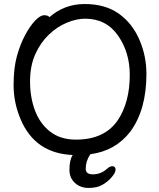

<svg xmlns="http://www.w3.org/2000/svg" viewBox="-20 -739 785 945"><path d="M354 -51.8Q495.1 -51.8 560.1 -147.9Q618.7 -235.8 618.7 -371.1Q618.7 -481 560.8 -564Q502.9 -647 398.9 -647Q356.9 -647 309.3 -627.4Q261.7 -607.9 220.7 -568.8Q179.7 -529.8 153.8 -472.4Q127.9 -415 127.9 -337.9Q127.9 -259.8 152.3 -194.8Q176.8 -129.9 227.3 -90.8Q277.8 -51.8 354 -51.8ZM321.8 97.2Q321.8 47.9 337.9 23.9Q151.9 16.1 81.1 -152.8Q46.9 -233.9 46.9 -319.8Q46.9 -404.8 63.5 -463.9Q80.1 -522.9 104.5 -567.9Q128.9 -612.8 153.8 -638.4Q178.7 -664.1 197.8 -664.1Q215.8 -664.1 223.6 -654.8Q296.9 -719.2 397 -719.2Q497.1 -719.2 563.5 -672.6Q629.9 -626 665.3 -545.4Q700.7 -464.8 700.7 -375Q700.7 -198.2 621.1 -90.8Q547.9 3.9 424.8 20Q401.9 53.2 401.9 91.8Q401.9 119.1 437 119.1Q476.1 119.1 506.8 91.8Q520 79.1 532.7 79.1Q548.8 79.1 548.8 96.2Q548.8 109.9 531.2 131.3Q513.7 152.8 486.3 169.4Q459 186 417 186Q375 186 348.4 161.1Q321.8 136.2 321.8 97.2Z"/></svg>

Font: LXGW WenKai GB Screen
Style: Regular
Weight: 400
Designer: LXGW / Fontworks Inc.
Foundry: LXGW / Fontworks Inc.
Version: Version 1.321;February 19, 2024;FontCreator 14.0.0.2901 64-b